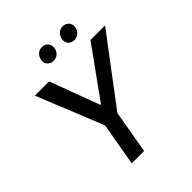

<svg xmlns="http://www.w3.org/2000/svg" viewBox="-239 -1016 1155 1155"><g transform="rotate(-45 338.5 -438.5)"><path d="M204 0H309L357 -275L677 -700H553L325 -383H319L201 -700H80L252 -275ZM304 -768C335 -766 363 -788 366 -821C370 -851 350 -875 319 -877C288 -879 262 -855 258 -822C255 -793 274 -770 304 -768ZM481 -768C514 -766 540 -791 543 -821C547 -851 527 -875 496 -877C465 -879 439 -855 435 -822C432 -793 450 -770 481 -768Z"/></g></svg>

Font: Fixel Display Medium
Style: Italic
Weight: 500
Italic angle: -10°
Designer: AlfaBravo + MacPaw
Foundry: Kyrylo Tkachov, Marchela Mozhyna, Serhii Makarenko, Maria Weinstein, Zakhar Kryvoshyya
Version: Version 1.210;Glyphs 3.2 (3217)